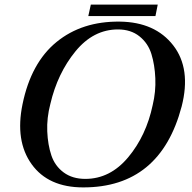

<svg xmlns="http://www.w3.org/2000/svg" viewBox="-20 -802 837 835"><path d="M770 -339Q677 13 342 13Q190 13 117.5 -88Q45 -189 78 -349Q115 -529 226 -619.5Q337 -710 501 -708Q655 -706 733.5 -604.5Q812 -503 770 -339ZM644 -345Q658 -403 655.5 -461.5Q653 -520 638.5 -567Q624 -614 586.5 -644Q549 -674 493 -674Q386 -674 308 -578.5Q230 -483 199 -350Q183 -289 185.5 -230.5Q188 -172 203.5 -126Q219 -80 257 -52Q295 -24 351 -24Q459 -24 537.5 -118Q616 -212 644 -345ZM656 -732H364L375 -782H666Z"/></svg>

Font: GFS Artemisia
Style: Italic
Weight: 400
Italic angle: -12°
Designer: Takis Katsoulidis and George D. Matthiopoulos
Foundry: George Matthiopoulos and Takis Katsoulidis
Version: Version 1.0